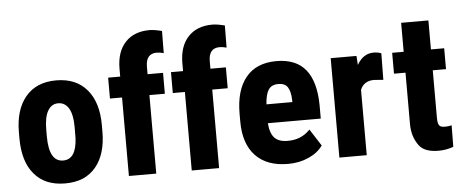

<svg xmlns="http://www.w3.org/2000/svg" viewBox="-49 -839 2329 966"><g transform="rotate(-5 1115.0 -356.5)"><path d="M172.4 -266.6V-234.9Q172.4 -106.4 244.1 -106.4Q310.1 -106.4 315.4 -212.9L315.9 -266.6Q315.9 -333 296.4 -364.7Q277.3 -395.5 243.2 -395.5Q210.4 -395.5 191.9 -364.7Q172.4 -333 172.4 -266.6ZM34.2 -235.4V-267.1Q34.2 -380.9 88.4 -445.8Q143.1 -511.2 243.2 -511.2Q343.8 -511.2 398.9 -445.8Q453.6 -380.9 453.1 -266.1V-234.4Q453.1 -120.1 399.4 -55.7Q372.1 -23.4 334 -6.8Q294.9 9.3 244.1 9.3Q142.6 9.3 88.4 -55.7Q61 -87.9 47.6 -133.1Q34.2 -178.2 34.2 -235.4Z M566.4 0V-3.4V-396.5H508.8H505.4V-399.9V-498.5V-502H508.8H566.4V-543.5Q566.9 -627.9 611.1 -675Q655.3 -722.2 733.4 -722.2Q756.8 -722.2 793.5 -712.9L795.9 -712.4V-709.5L794.9 -605V-600.6L790.5 -601.6Q777.3 -605.5 759.8 -606Q704.6 -606 704.6 -539.6V-502H779.8H782.7V-498.5V-399.9V-396.5H779.8H704.6V-3.4V0H701.2H569.3Z M883.8 0V-3.4V-396.5H826.2H822.8V-399.9V-498.5V-502H826.2H883.8V-543.5Q884.3 -627.9 928.5 -675Q972.7 -722.2 1050.8 -722.2Q1074.2 -722.2 1110.8 -712.9L1113.3 -712.4V-709.5L1112.3 -605V-600.6L1107.9 -601.6Q1094.7 -605.5 1077.1 -606Q1022 -606 1022 -539.6V-502H1097.2H1100.1V-498.5V-399.9V-396.5H1097.2H1022V-3.4V0H1018.6H886.7Z M1287.1 -298.8H1418V-307.6Q1417 -351.6 1402.8 -374Q1389.2 -395.5 1355.2 -395.5Q1321.3 -395.5 1305.9 -372.6Q1290.5 -349.6 1287.1 -298.8ZM1473.6 -11.7Q1427.2 9.3 1370.1 9.3Q1263.2 9.3 1205.8 -51.3Q1148.4 -111.8 1148.4 -224.1V-263.2Q1148.4 -381.8 1201.2 -446.3Q1253.9 -511.2 1356 -511.2Q1455.1 -511.2 1503.9 -450.2Q1552.2 -389.6 1553.2 -270.5V-207V-203.6H1550.3H1286.1Q1289.6 -153.3 1311 -129.9Q1333 -106 1378.9 -106.4Q1445.3 -106.4 1488.3 -150.4L1491.2 -153.3L1493.7 -149.9L1544.9 -70.3L1546.4 -68.4L1544.9 -66.9Q1532.7 -49.8 1514.9 -35.9Q1497.1 -22 1473.6 -11.7Z M1883.8 -370.1 1880.4 -370.6 1836.9 -374Q1785.6 -374 1767.6 -330.1V-3.4V0H1764.2H1632.8H1629.4V-3.4V-498.5V-502H1632.8H1756.3H1759.3L1759.8 -499L1762.7 -456.1Q1793.9 -511.2 1846.2 -511.2Q1869.1 -511.2 1883.3 -504.9L1885.3 -503.9V-502L1883.8 -373.5Z M2135.7 -502H2199.7H2202.6V-498.5V-399.9V-396.5H2199.7H2135.7V-156.2Q2135.7 -128.9 2143.1 -118.2Q2150.4 -108.4 2171.4 -108.4Q2171.4 -108.4 2171.9 -108.4Q2189.9 -108.4 2202.1 -111.8L2206.1 -112.8V-108.4L2205.1 -6.3V-4.4L2203.1 -3.4Q2168.9 9.3 2129.4 9.3Q2059.1 9.3 2031.7 -27.8Q1998 -73.2 1998 -137.2V-396.5H1942.9H1939.9V-399.9V-498.5V-502H1942.9H1998V-648.4H2135.7Z"/></g></svg>

Font: MAUL Condensed Bold
Style: Condensed Bold
Weight: 700
Designer: MAUL
Version: Version 1.0; 2020; ttfautohint (v1.8.3)